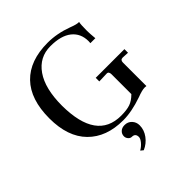

<svg xmlns="http://www.w3.org/2000/svg" viewBox="-224 -744 1093 1093"><g transform="rotate(-45 323.0 -197.0)"><path d="M335 10Q200 10 122.5 -68.5Q45 -147 45 -295Q45 -448 122 -527.5Q199 -607 343 -607Q418 -607 496 -578Q537 -562 553 -564Q549 -547 549 -495Q549 -476 553 -433H513Q514 -436 514 -448Q514 -511 469.5 -546.5Q425 -582 340 -582Q251 -582 199 -507.5Q147 -433 147 -295Q149 -17 345 -17Q391 -17 418.5 -26.5Q446 -36 473 -63V-223Q473 -234 468.5 -240Q464 -246 454 -245L395 -243V-272H626V-243L585 -245Q566 -245 566 -224V-35Q563 -36 553 -36Q532 -36 490 -20Q404 10 335 10ZM297 213 281 200Q301 189 316 171Q331 153 331 140Q331 111 303 111Q291 111 282 100.5Q273 90 273 77Q273 59 286 46.5Q299 34 321 34Q347 34 364 52Q381 70 381 96Q381 133 357.5 165Q334 197 297 213Z"/></g></svg>

Font: UnnaRegular
Style: Regular
Weight: 400
Designer: Jorge de Buen Unna
Foundry: Omnibus-Type
Version: Version 2.008;hotconv 1.0.109;makeotfexe 2.5.65596